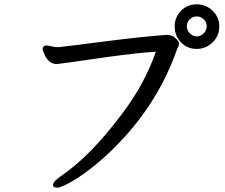

<svg xmlns="http://www.w3.org/2000/svg" viewBox="-20 -831 1040 887"><path d="M245 36Q225 36 225 24Q225 7 262 -18Q397 -109 543 -304Q648 -442 700 -592Q622 -588 464 -566Q251 -535 243 -535Q203 -535 184 -583Q177 -600 177 -605Q177 -619 193 -621Q205 -621 218 -617Q231 -613 250 -613Q304 -619 471 -640.5Q638 -662 752 -670Q774 -670 790.5 -655Q807 -640 807 -630Q807 -621 803 -614Q799 -607 796 -598Q718 -379 559 -202Q490 -126 424.5 -72.5Q359 -19 310 8.5Q261 36 245 36ZM935 -710Q935 -728 921.5 -741.5Q908 -755 889 -755Q870 -755 856.5 -741.5Q843 -728 843 -710Q843 -691 857 -677Q871 -663 889 -663Q907 -663 921 -677Q935 -691 935 -710ZM889 -605Q845 -605 816 -635.5Q787 -666 787 -709Q787 -751 816 -781Q845 -811 889 -811Q931 -811 962 -781.5Q993 -752 993 -709Q993 -665 962 -635Q931 -605 889 -605Z"/></svg>

Font: ToneOZ-Pinyin-WenKai-Medium
Style: Medium
Weight: 700
Designer: Fontworks Inc.
Foundry: ToneOZ
Version: Version 0.240331